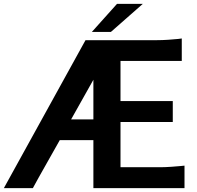

<svg xmlns="http://www.w3.org/2000/svg" viewBox="-22 -979 1025 999"><path d="M938 0H463.9V-250H289.1Q273.9 -222.7 223.6 -134Q173.3 -45.4 148.9 0H-2L422.9 -770H795.9Q822.8 -770 854.7 -772.2Q886.7 -774.4 905.3 -776.4L923.8 -778.8V-662.1H605V-453.1H877V-344.2H605V-108.9H809.1Q835.9 -108.9 868.2 -111.1Q900.4 -113.3 918.9 -115.2L938 -117.2ZM463.9 -564 348.1 -357.9H463.9ZM586.9 -959H721.2L555.2 -813H456.1Z"/></svg>

Font: Junction Bold
Style: Bold
Weight: 700
Designer: Caroline Hadilaksono
Foundry: Caroline Hadilaksono
Version: Version 001.001